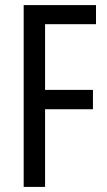

<svg xmlns="http://www.w3.org/2000/svg" viewBox="-20 -827 420 754"><path d="M157 -93V-398H345V-474H157V-732H357V-807H73V-93Z"/></svg>

Font: Noto Sans Kannada UI ExtraCondensed
Style: Regular
Weight: 400
Width: 2
Designer: Jelle Bosma - Monotype Design Team
Foundry: Monotype Imaging Inc.
Version: Version 2.005